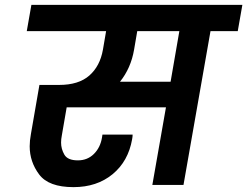

<svg xmlns="http://www.w3.org/2000/svg" viewBox="-20 -760 1016 789"><path d="M957 -632H845L734 0H606L662 -319H254L234 -203Q231 -188 231 -174Q231 -148 244.5 -124.5Q258 -101 300 -101Q339 -101 365.5 -127Q392 -153 399 -194L401 -207H525Q525 -199 523 -188Q507 -97 442.5 -44Q378 9 282 9Q180 9 141 -43Q102 -95 102 -159Q102 -182 107 -209L142 -411H223Q303 -411 347 -449.5Q391 -488 403 -556L416 -632H90L109 -740H976ZM717 -632H544L531 -556Q518 -480 473 -424H681Z"/></svg>

Font: Fz Poppins SemBd
Style: Italic
Weight: 600
Italic angle: -10°
Designer: Ninad Kale (Devanagari), Jonny Pinhorn (Latin)
Foundry: Indian Type Foundry
Version: Vit hóa bi Vntype.Com & FontZin.Com